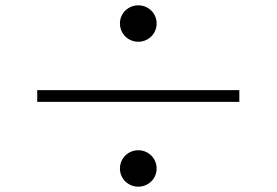

<svg xmlns="http://www.w3.org/2000/svg" viewBox="-20 -729 1040 722"><path d="M431 -641C431 -602 462 -572 500 -572C538 -572 569 -602 569 -641C569 -679 538 -709 500 -709C462 -709 431 -679 431 -641ZM880 -346V-390H120V-346ZM431 -95C431 -57 462 -27 500 -27C538 -27 569 -57 569 -95C569 -134 538 -164 500 -164C462 -164 431 -134 431 -95Z"/></svg>

Font: Noto Serif CJK TC
Style: Regular
Weight: 400
Designer: Ryoko NISHIZUKA 西塚涼子 (kana & ideographs); Frank Grießhammer (Latin, Greek & Cyrillic); Wenlong ZHANG 张文龙 (bopomofo); San
Foundry: Adobe
Version: Version 2.001;hotconv 1.1.0;makeotfexe 2.6.0